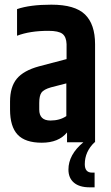

<svg xmlns="http://www.w3.org/2000/svg" viewBox="-20 -609 474 822"><path d="M264 -112V-252L198 -235Q167 -226 157.5 -212.5Q148 -199 148 -168V-140Q148 -93 196 -93Q236 -93 264 -112ZM53 -456V-570Q108 -589 200 -589Q301 -589 344 -547Q387 -505 387 -420V0H385Q343 40 343 94Q343 130 374 130H385V193H364Q320 193 296.5 173Q273 153 273 117Q273 53 337 0H267V-42Q231 2 159 2Q88 2 55.5 -32.5Q23 -67 23 -140V-174Q23 -237 52 -272Q81 -307 147 -325L265 -356V-420Q264 -451 247.5 -464Q231 -477 187 -477Q108 -477 53 -456Z"/></svg>

Font: Khand ExtraBold
Style: Regular
Weight: 800
Designer: Sanchit Sawaria and Jyotish Sonowal (Devanagari), Satya Rajpurohit (Latin)
Foundry: Indian Type Foundry
Version: Version 2.000;PS 1.0;hotconv 1.0.79;makeotf.lib2.5.61930